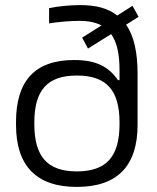

<svg xmlns="http://www.w3.org/2000/svg" viewBox="-20 -726 617 755"><path d="M43 -246V-235C43 -75 122 9 282 9C443 9 521 -75 521 -235V-435C521 -520 507 -584 476 -629L525 -660L501 -703L441 -665C406 -693 358 -706 296 -706C256 -706 213 -702 173 -694V-634C210 -640 256 -644 292 -644C327 -644 356 -638 379 -626L303 -578L326 -535L417 -592C440 -560 450 -513 450 -450V-411H444C408 -462 361 -490 272 -490C117 -490 43 -408 43 -246ZM115 -238V-244C115 -370 165 -429 282 -429C400 -429 450 -370 450 -244V-238C450 -112 400 -52 282 -52C165 -52 115 -112 115 -238Z"/></svg>

Font: LT Wave Alt Light
Style: Regular
Weight: 300
Designer: Daniel Lyons
Version: Version 2.5 (Glyphs App)